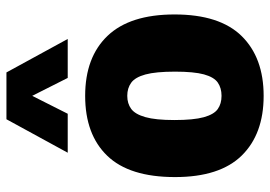

<svg xmlns="http://www.w3.org/2000/svg" viewBox="-144 -704 858 611"><g transform="rotate(-90 285.5 -399.0)"><path d="M285.5 10.5Q164 10.5 95.5 -59.2Q27 -129 27 -271.5Q27 -417 94.8 -487.2Q162.5 -557.5 285.5 -557.5Q408.5 -557.5 476.5 -486.2Q544.5 -415 544.5 -273Q544.5 -129.5 475.8 -59.5Q407 10.5 285.5 10.5ZM285.5 -123.5Q310.5 -123.5 327.8 -135.5Q345 -147.5 353.8 -179.5Q362.5 -211.5 362.5 -271.5Q362.5 -333 353.5 -365.8Q344.5 -398.5 327.2 -411Q310 -423.5 285.5 -423.5Q261 -423.5 244 -411Q227 -398.5 217.8 -366Q208.5 -333.5 208.5 -273.5Q208.5 -212.5 217.5 -180Q226.5 -147.5 243.5 -135.5Q260.5 -123.5 285.5 -123.5ZM104.5 -613 211 -808H360L466.5 -613H342.5L285.5 -726L228.5 -613Z"/></g></svg>

Font: Encode Sans SemiCondensed SemiCondensed ExtraBold
Style: Regular
Weight: 800
Width: 4
Designer: Multiple Designers
Foundry: Impallari Type
Version: Version 3.000; ttfautohint (v1.8.3) -l 8 -r 50 -G 200 -x 14 